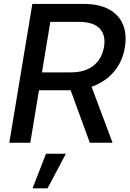

<svg xmlns="http://www.w3.org/2000/svg" viewBox="-20 -748 683 1006"><path d="M28.8 0 149.4 -727.5H417.5Q498.5 -727.5 550.8 -699.2Q603 -670.9 624.3 -619.6Q645.5 -568.4 634.3 -500Q623 -431.6 584.2 -381.1Q545.4 -330.6 483.2 -302.7Q420.9 -274.9 339.8 -274.9H137.7L152.8 -368.7H351.6Q401.9 -368.7 438.2 -385Q474.6 -401.4 496.3 -431.4Q518.1 -461.4 524.9 -502Q535.2 -564.5 502 -598.9Q468.8 -633.3 395 -633.3H243.7L138.7 0ZM450.7 0 330.6 -328.1H446.8L569.8 0ZM150.4 238.8 221.2 57.6H325.2L229 238.8Z"/></svg>

Font: Inter 24pt Medium
Style: Italic
Weight: 500
Italic angle: -9.3988°
Designer: Rasmus Andersson
Foundry: rsms
Version: Version 4.001;git-66647c0bb